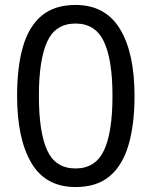

<svg xmlns="http://www.w3.org/2000/svg" viewBox="-20 -745 612 775"><path d="M523 -358Q523 -243 499 -160.5Q475 -78 423 -34Q371 10 285 10Q164 10 106.5 -87.5Q49 -185 49 -358Q49 -474 72.5 -556Q96 -638 148 -681.5Q200 -725 285 -725Q405 -725 464 -628.5Q523 -532 523 -358ZM137 -358Q137 -211 170.5 -138Q204 -65 285 -65Q365 -65 399.5 -137.5Q434 -210 434 -358Q434 -504 399.5 -577Q365 -650 285 -650Q204 -650 170.5 -577Q137 -504 137 -358Z"/></svg>

Font: Noto Sans Takri
Style: Regular
Weight: 400
Designer: Monotype Design Team
Foundry: Monotype Imaging Inc.
Version: Version 2.003; ttfautohint (v1.8.4.7-5d5b)